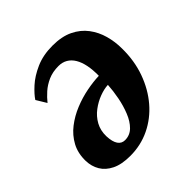

<svg xmlns="http://www.w3.org/2000/svg" viewBox="-157 -695 839 839"><g transform="rotate(-45 262.5 -275.0)"><path d="M63 -450.5Q76.5 -471.5 106 -498.5Q135.5 -525.5 180.5 -545.5Q225.5 -565.5 284 -565.5Q341 -565.5 380.2 -546.5Q419.5 -527.5 443.8 -495.2Q468 -463 479 -423.2Q490 -383.5 490 -342Q491 -265.5 467.5 -200.2Q444 -135 402.5 -86.5Q361 -38 305 -11Q249 16 184 16Q131 16 97.5 -0.5Q64 -17 47.8 -44.5Q31.5 -72 30.5 -106.5Q29.5 -154.5 49.2 -191Q69 -227.5 102.2 -253.2Q135.5 -279 176 -295.5Q216.5 -312 257.8 -320Q299 -328 334 -329Q334.5 -365.5 328.8 -394.2Q323 -423 311 -443Q299 -463 281 -473.5Q263 -484 239.5 -484Q203.5 -484 175.8 -471.8Q148 -459.5 127.2 -441Q106.5 -422.5 91.5 -403.5ZM216.5 -49Q246.5 -49 268 -70.2Q289.5 -91.5 303.2 -125.8Q317 -160 324.5 -199Q332 -238 334 -273Q309.5 -272 281 -261.2Q252.5 -250.5 226.8 -231.2Q201 -212 185.2 -183.5Q169.5 -155 170.5 -118.5Q172 -83.5 183.8 -66.2Q195.5 -49 216.5 -49Z"/></g></svg>

Font: Merriweather 20pt ExtraBold
Style: Italic
Weight: 800
Italic angle: -7.8°
Version: Version 2.101